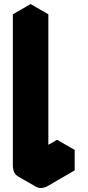

<svg xmlns="http://www.w3.org/2000/svg" viewBox="-20 -870 430 941"><path d="M217 -60 346 -135V-35L217 40Q182 60 156 45Q130 30 130 -10V-750L217 -800ZM217 -800 130 -750 43 -800 130 -850ZM346 -135 217 -60 130 -110 260 -185ZM130 -750V-10Q130 30 156 45L69 -5Q43 -20 43 -60V-800Z"/></svg>

Font: Nabla Normal
Style: Regular
Weight: 400
Designer: Arthur Reinders Folmer
Version: Version 1.000